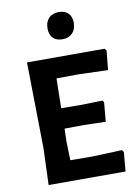

<svg xmlns="http://www.w3.org/2000/svg" viewBox="-95 -933 699 993"><g transform="rotate(-10 254.5 -436.0)"><path d="M285 -872Q317 -872 334.5 -854Q352 -836 352 -804Q352 -770 332.5 -750Q313 -730 280 -730Q248 -730 230.5 -748Q213 -766 213 -798Q213 -832 232 -852Q251 -872 285 -872ZM483 -112 491 -101 482 0H78L85 -192L78 -644H486L494 -633L484 -532L330 -537L214 -536L211 -380L322 -379L427 -382L435 -372L426 -271L312 -274L210 -273L208 -204L211 -107L324 -106Z"/></g></svg>

Font: Alegreya Sans
Style: Bold
Weight: 700
Designer: Juan Pablo del Peral
Foundry: Huerta Tipografica
Version: Version 2.007